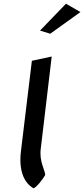

<svg xmlns="http://www.w3.org/2000/svg" viewBox="-20 -1026 454 1036"><path d="M196 -861 251 -844 414 -961 336 -1006ZM161 -10C178 -15 216 -66 224 -82C222 -112 191 -154 200 -224L259 -721L152 -698L93 -210C81 -112 106 -41 161 -10Z"/></svg>

Font: Bluebird
Style: LiExtObl
Weight: 300
Designer: Jasper
Foundry: Cannot Into Space Fonts
Version: Version 0.98